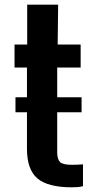

<svg xmlns="http://www.w3.org/2000/svg" viewBox="-20 -790 404 819"><path d="M287 9Q184 9 139.5 -29Q95 -67 95 -155V-311H46V-375H95V-502H42V-600H96V-770H228L226 -600H324V-502H224V-375H328V-311H224V-140Q224 -111 236 -99Q248 -87 287 -87Q299 -87 310 -87.5Q321 -88 334 -89V4Q324 7 312 8Q300 9 287 9Z"/></svg>

Font: Big Shoulders Display ExtraBold
Style: Regular
Weight: 800
Designer: Patric King
Foundry: XO Type Co
Version: Version 1.000; ttfautohint (v1.8.2)